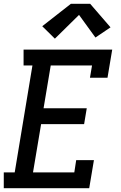

<svg xmlns="http://www.w3.org/2000/svg" viewBox="-21 -998 641 1018"><path d="M-1 0V-84H57L151 -651H104V-735H574L549 -586H456L467 -651H248L210 -424H439L425 -340H197L154 -84H373L383 -149H477L452 0ZM270 -793 203 -859 355 -978H457L565 -853L485 -799L398 -919Z"/></svg>

Font: Iosevka Etoile Medium Oblique
Style: Regular
Weight: 500
Italic angle: -9°
Designer: Belleve Invis
Foundry: Belleve Invis
Version: Version 15.5.2; ttfautohint (v1.8.4)